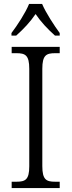

<svg xmlns="http://www.w3.org/2000/svg" viewBox="-20 -951 362 971"><path d="M38 -784V-771H62C101 -806 132 -839 160 -880C188 -839 219 -806 258 -771H282V-784C254 -822 212 -886 193 -931H127C109 -886 67 -822 38 -784ZM39 0H282V-32H259C214 -32 194 -42 194 -111V-603C194 -672 214 -682 259 -682H282V-714H39V-682H63C108 -682 128 -672 128 -603V-110C128 -42 108 -32 63 -32H39Z"/></svg>

Font: Noto Serif Devanagari SemiCondensed Light
Style: Regular
Weight: 300
Width: 4
Designer: Universal Thirst, Indian Type Foundry and the Monotype Design Team
Foundry: Monotype Imaging Inc.
Version: Version 2.004